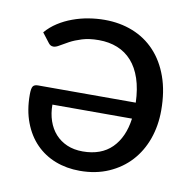

<svg xmlns="http://www.w3.org/2000/svg" viewBox="-62 -548 622 617"><g transform="rotate(10 249.0 -239.0)"><path d="M36.1 0ZM236.3 6.8Q193.4 6.8 156.7 -7.3Q120.1 -21.5 93.3 -48.8Q66.4 -76.2 51.3 -116Q36.1 -155.8 36.1 -206.5Q36.1 -226.6 40.5 -233.4Q44.9 -240.2 57.1 -240.2H376Q374.5 -284.7 363.3 -318.1Q352.1 -351.6 332.5 -373.5Q313 -395.5 285.6 -406.5Q258.3 -417.5 224.6 -417.5Q193.4 -417.5 170.4 -410.4Q147.5 -403.3 131.1 -394.5Q114.7 -385.7 103.3 -378.7Q91.8 -371.6 84 -371.6Q78.6 -371.6 74.7 -373.8Q70.8 -376 67.9 -379.9L43.9 -411.1Q60.1 -430.2 81.8 -444.1Q103.5 -458 128.2 -467Q152.8 -476.1 179.4 -480.5Q206.1 -484.9 231.9 -484.9Q281.7 -484.9 323.7 -468.3Q365.7 -451.7 396.2 -419.2Q426.8 -386.7 443.8 -339.1Q460.9 -291.5 460.9 -229.5Q460.9 -179.7 445.6 -136.5Q430.2 -93.3 401.1 -61.5Q372.1 -29.8 330.3 -11.5Q288.6 6.8 236.3 6.8ZM234.9 -56.2Q294.9 -56.2 329.8 -90.8Q364.7 -125.5 373 -187.5H113.3Q113.3 -158.7 121.6 -134.5Q129.9 -110.4 145.5 -93Q161.1 -75.7 183.6 -65.9Q206.1 -56.2 234.9 -56.2Z"/></g></svg>

Font: Carlito
Style: Regular
Weight: 400
Designer: Lukasz Dziedzic
Foundry: tyPoland Lukasz Dziedzic
Version: Version 1.103; Beta1; all basic design good, some composites